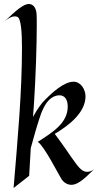

<svg xmlns="http://www.w3.org/2000/svg" viewBox="-20 -916 505 961"><path d="M163 -847C160 -882 143 -896 124 -896C89 -896 31 -834 4 -810C49 -849 71 -829 71 -829C84 -816 90 -760 90 -679C90 -453 69 -227 48 25L126 -36L134 -175C172 -316 189 -356 189 -356C209 -404 235 -437 276 -439C305 -440 319 -416 319 -383C319 -300 244 -254 169 -206C200 -187 272 -45 287 -21C297 -4 316 9 337 9C376 9 416 -36 450 -68C437 -59 426 -56 416 -56C384 -56 364 -93 333 -135C333 -135 294 -193 254 -246C316 -283 408 -348 408 -434C408 -466 386 -507 348 -507C301 -507 240 -454 192 -402C192 -402 170 -376 145 -331L150 -396C159 -532 164 -695 164 -787C164 -814 164 -835 163 -847ZM452 -69C451 -68 451 -68 450 -68C451 -68 451 -68 452 -69Z"/></svg>

Font: Quintessential
Style: Regular
Weight: 400
Designer: Astigmatic (AOETI)
Foundry: Astigmatic (AOETI)
Version: Version 1.000